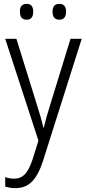

<svg xmlns="http://www.w3.org/2000/svg" viewBox="-20 -733 446 994"><path d="M7 -532 179 -5 149 91Q131 146 109 169Q87 192 54 192Q29 192 7 184V233Q34 241 60 241Q113 241 146.5 206Q180 171 203 99L403 -532H345L241 -194Q230 -160 221.5 -129.5Q213 -99 207 -73H204Q199 -97 191 -125Q183 -153 170 -194L65 -532ZM252 -673Q252 -631 287 -631Q322 -631 322 -673Q322 -713 287 -713Q252 -713 252 -673ZM83 -673Q83 -631 118 -631Q152 -631 152 -673Q152 -713 118 -713Q83 -713 83 -673Z"/></svg>

Font: Noto Sans UI SemiCondensed Light
Style: Regular
Weight: 300
Width: 4
Designer: Monotype Design Team
Foundry: Monotype Imaging Inc.
Version: Version 1.901